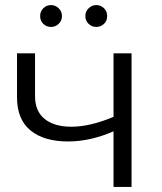

<svg xmlns="http://www.w3.org/2000/svg" viewBox="-20 -736 639 756"><path d="M138 -673Q138 -691 150.5 -703.5Q163 -716 181 -716Q198 -716 211 -703.5Q224 -691 224 -673Q224 -655 211.5 -642.5Q199 -630 181 -630Q163 -630 150.5 -642Q138 -654 138 -673ZM359 -716Q377 -716 389.5 -703.5Q402 -691 402 -673Q402 -654 389.5 -642Q377 -630 359 -630Q341 -630 328.5 -642.5Q316 -655 316 -673Q316 -691 329 -703.5Q342 -716 359 -716ZM427 -526H498V0H427V-219Q336 -179 248 -179Q153 -179 100 -222.5Q47 -266 47 -353V-526H118V-357Q118 -298 156 -267.5Q194 -237 261 -237Q335 -237 427 -276Z"/></svg>

Font: Montserrat Alternates
Style: Regular
Weight: 400
Designer: Julieta Ulanovsky
Foundry: Julieta Ulanovsky
Version: Version 7.200;PS 007.200;hotconv 1.0.88;makeotf.lib2.5.64775